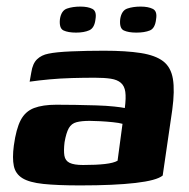

<svg xmlns="http://www.w3.org/2000/svg" viewBox="-20 -558 574 583"><path d="M224 5Q154 5 111.5 0.5Q69 -4 48 -17Q27 -30 22 -54Q17 -78 22 -116Q29 -167 43 -193.5Q57 -220 83.5 -230Q110 -240 151 -240Q177 -240 209 -239.5Q241 -239 272.5 -238Q304 -237 327 -234.5Q350 -232 359 -230Q363 -261 360.5 -279Q358 -297 347 -306.5Q336 -316 316.5 -319Q297 -322 268 -322Q234 -322 198.5 -321Q163 -320 130.5 -317Q98 -314 70 -310L75 -338Q79 -365 92.5 -378Q106 -391 127 -395Q150 -400 196.5 -402Q243 -404 296 -404Q363 -404 407.5 -397Q452 -390 475.5 -372Q499 -354 505 -318.5Q511 -283 503 -224L474 -25Q456 -10 391.5 -2.5Q327 5 224 5ZM232 -57Q272 -57 298.5 -60Q325 -63 337 -70L352 -182Q342 -185 322.5 -187Q303 -189 283.5 -190Q264 -191 252 -191Q228 -191 212.5 -187Q197 -183 189 -169Q181 -155 176 -126Q173 -101 175.5 -85.5Q178 -70 191.5 -63.5Q205 -57 232 -57ZM394 -459Q370 -459 356 -465.5Q342 -472 345 -500Q349 -526 366.5 -532Q384 -538 407 -538Q430 -538 444 -531Q458 -524 454 -500Q451 -472 435 -465.5Q419 -459 394 -459ZM211 -459Q187 -459 173 -465.5Q159 -472 162 -500Q166 -526 183.5 -532Q201 -538 224 -538Q247 -538 260.5 -531Q274 -524 270 -500Q267 -473 251 -466Q235 -459 211 -459Z"/></svg>

Font: Genos Thin
Style: Bold Italic
Weight: 700
Italic angle: -8°
Version: Version 1.010